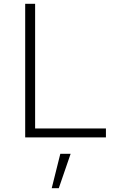

<svg xmlns="http://www.w3.org/2000/svg" viewBox="-20 -720 640 1006"><path d="M112 0V-700H164V-47H535V0ZM251 266 296 86H350L288 266Z"/></svg>

Font: Red Hat Mono
Style: Regular
Weight: 300
Monospace: yes
Designer: Pentagram, MCKL
Foundry: Pentagram, MCKL
Version: Version 1.023